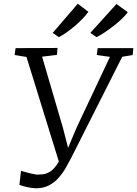

<svg xmlns="http://www.w3.org/2000/svg" viewBox="-20 -1002 738 1033"><path d="M174 11Q155 11 127.5 5Q100 -1 84.5 -7.5L93 -82.5Q107 -79 121 -75Q135 -71 149.2 -67.8Q163.5 -64.5 177.5 -62.5Q191.5 -62.5 208.8 -64Q226 -65.5 245.2 -76Q264.5 -86.5 284 -113Q303.5 -139.5 321.5 -190.5L303.5 -110.5L122.5 -695.5L58.5 -706L64 -743L289.5 -744L286.5 -707L206.5 -697L319 -313L355.5 -171L332.5 -173.5L391.5 -314L571.5 -696L500.5 -706L505.5 -743H697.5L693.5 -706L637.5 -696.5L362.5 -151.5Q350 -127 333.8 -98.8Q317.5 -70.5 295.5 -45.5Q273.5 -20.5 243.5 -4.8Q213.5 11 174 11ZM263.5 -825 398.5 -982 455.5 -938.5Q443.5 -921.5 424.5 -901.5Q405.5 -881.5 383 -862.5Q360.5 -843.5 338 -827.5Q315.5 -811.5 296.5 -802ZM466 -825 606.5 -980.5 667.5 -936.5Q655.5 -919.5 635 -900Q614.5 -880.5 590.2 -861.8Q566 -843 542.2 -827.2Q518.5 -811.5 499.5 -802Z"/></svg>

Font: Merriweather 36pt Light
Style: Italic
Weight: 300
Italic angle: -7.8°
Version: Version 2.101